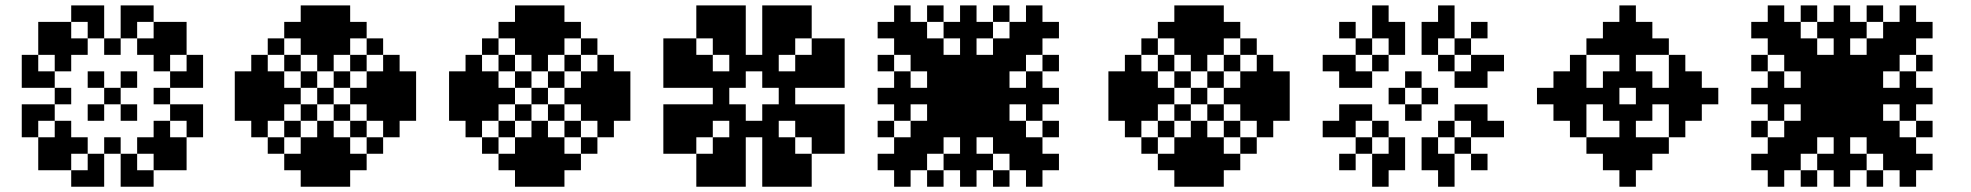

<svg xmlns="http://www.w3.org/2000/svg" viewBox="-20 -708 7473 728"><path d="M375 -375H437.5V-312.5H375ZM312.5 -437.5H375V-375H312.5ZM250 -562.5H312.5V-500H250ZM187.5 -500H250V-437.5H187.5ZM312.5 -312.5H375V-250H312.5ZM187.5 -250H250V-187.5H187.5ZM250 -187.5H312.5V-125H250ZM437.5 -312.5H500V-250H437.5ZM500 -187.5H562.5V-125H500ZM562.5 -250H625V-187.5H562.5ZM437.5 -437.5H500V-375H437.5ZM500 -562.5H562.5V-500H500ZM562.5 -500H625V-437.5H562.5ZM312.5 -125H375V-62.5H312.5ZM437.5 -125H500V-62.5H437.5ZM625 -437.5H687.5V-375H625ZM625 -312.5H687.5V-250H625ZM687.5 -312.5H750V-250H687.5ZM687.5 -437.5H750V-375H687.5ZM312.5 -687.5H375V-625H312.5ZM312.5 -625H375V-562.5H312.5ZM437.5 -625H500V-562.5H437.5ZM437.5 -687.5H500V-625H437.5ZM62.5 -437.5H125V-375H62.5ZM125 -437.5H187.5V-375H125ZM125 -312.5H187.5V-250H125ZM62.5 -312.5H125V-250H62.5ZM250 -687.5H312.5V-625H250ZM187.5 -625H250V-562.5H187.5ZM62.5 -500H125V-437.5H62.5ZM125 -562.5H187.5V-500H125ZM500 -687.5H562.5V-625H500ZM562.5 -625H625V-562.5H562.5ZM625 -562.5H687.5V-500H625ZM687.5 -500H750V-437.5H687.5ZM625 -187.5H687.5V-125H625ZM687.5 -250H750V-187.5H687.5ZM562.5 -125H625V-62.5H562.5ZM500 -62.5H562.5V0H500ZM187.5 -125H250V-62.5H187.5ZM250 -62.5H312.5V0H250ZM62.5 -250H125V-187.5H62.5ZM125 -187.5H187.5V-125H125ZM437.5 -62.5H500V0H437.5ZM312.5 -62.5H375V0H312.5ZM187.5 -375H250V-312.5H187.5ZM562.5 -375H625V-312.5H562.5ZM375 -562.5H437.5V-500H375ZM375 -187.5H437.5V-125H375ZM187.5 -562.5H250V-500H187.5ZM562.5 -562.5H625V-500H562.5ZM562.5 -187.5H625V-125H562.5ZM187.5 -187.5H250V-125H187.5ZM125 -125H187.5V-62.5H125ZM625 -125H687.5V-62.5H625ZM625 -625H687.5V-562.5H625ZM125 -625H187.5V-562.5H125Z M995.2 -187.5H1057.7V-125H995.2ZM1057.7 -250H1120.2V-187.5H1057.7ZM1120.2 -312.5H1182.7V-250H1120.2ZM1182.7 -375H1245.2V-312.5H1182.7ZM1245.2 -437.5H1307.7V-375H1245.2ZM1307.7 -500H1370.2V-437.5H1307.7ZM1370.2 -562.5H1432.7V-500H1370.2ZM995.2 -562.5H1057.7V-500H995.2ZM1057.7 -500H1120.2V-437.5H1057.7ZM1120.2 -437.5H1182.7V-375H1120.2ZM1245.2 -312.5H1307.7V-250H1245.2ZM1307.7 -250H1370.2V-187.5H1307.7ZM1370.2 -187.5H1432.7V-125H1370.2ZM1307.7 -375H1370.2V-312.5H1307.7ZM1370.2 -375H1432.7V-312.5H1370.2ZM1370.2 -437.5H1432.7V-375H1370.2ZM1370.2 -312.5H1432.7V-250H1370.2ZM1432.7 -312.5H1495.2V-250H1432.7ZM1432.7 -250H1495.2V-187.5H1432.7ZM1432.7 -375H1495.2V-312.5H1432.7ZM1432.7 -437.5H1495.2V-375H1432.7ZM1432.7 -500H1495.2V-437.5H1432.7ZM1495.2 -437.5H1557.7V-375H1495.2ZM1495.2 -375H1557.7V-312.5H1495.2ZM1495.2 -312.5H1557.7V-250H1495.2ZM1182.7 -500H1245.2V-437.5H1182.7ZM1182.7 -562.5H1245.2V-500H1182.7ZM1245.2 -562.5H1307.7V-500H1245.2ZM1120.2 -562.5H1182.7V-500H1120.2ZM1120.2 -625H1182.7V-562.5H1120.2ZM1057.7 -625H1120.2V-562.5H1057.7ZM1182.7 -625H1245.2V-562.5H1182.7ZM1245.2 -625H1307.7V-562.5H1245.2ZM1307.7 -625H1370.2V-562.5H1307.7ZM1245.2 -687.5H1307.7V-625H1245.2ZM1182.7 -687.5H1245.2V-625H1182.7ZM1120.2 -687.5H1182.7V-625H1120.2ZM1182.7 -250H1245.2V-187.5H1182.7ZM1182.7 -187.5H1245.2V-125H1182.7ZM1245.2 -187.5H1307.7V-125H1245.2ZM1120.2 -187.5H1182.7V-125H1120.2ZM1120.2 -125H1182.7V-62.5H1120.2ZM1182.7 -125H1245.2V-62.5H1182.7ZM1245.2 -125H1307.7V-62.5H1245.2ZM1307.7 -125H1370.2V-62.5H1307.7ZM1057.7 -125H1120.2V-62.5H1057.7ZM1120.2 -62.5H1182.7V0H1120.2ZM1245.2 -62.5H1307.7V0H1245.2ZM1182.7 -62.5H1245.2V0H1182.7ZM1057.7 -375H1120.2V-312.5H1057.7ZM995.2 -375H1057.7V-312.5H995.2ZM995.2 -437.5H1057.7V-375H995.2ZM995.2 -312.5H1057.7V-250H995.2ZM932.7 -312.5H995.2V-250H932.7ZM932.7 -375H995.2V-312.5H932.7ZM932.7 -437.5H995.2V-375H932.7ZM932.7 -500H995.2V-437.5H932.7ZM932.7 -250H995.2V-187.5H932.7ZM870.2 -312.5H932.7V-250H870.2ZM870.2 -375H932.7V-312.5H870.2ZM870.2 -437.5H932.7V-375H870.2Z M1807.7 -187.5H1870.2V-125H1807.7ZM1870.2 -250H1932.7V-187.5H1870.2ZM1932.7 -312.5H1995.2V-250H1932.7ZM1995.2 -375H2057.7V-312.5H1995.2ZM2057.7 -437.5H2120.2V-375H2057.7ZM2120.2 -500H2182.7V-437.5H2120.2ZM2182.7 -562.5H2245.2V-500H2182.7ZM1807.7 -562.5H1870.2V-500H1807.7ZM1870.2 -500H1932.7V-437.5H1870.2ZM1932.7 -437.5H1995.2V-375H1932.7ZM2057.7 -312.5H2120.2V-250H2057.7ZM2120.2 -250H2182.7V-187.5H2120.2ZM2182.7 -187.5H2245.2V-125H2182.7ZM2120.2 -375H2182.7V-312.5H2120.2ZM2182.7 -375H2245.2V-312.5H2182.7ZM2182.7 -437.5H2245.2V-375H2182.7ZM2182.7 -312.5H2245.2V-250H2182.7ZM2245.2 -312.5H2307.7V-250H2245.2ZM2245.2 -250H2307.7V-187.5H2245.2ZM2245.2 -375H2307.7V-312.5H2245.2ZM2245.2 -437.5H2307.7V-375H2245.2ZM2245.2 -500H2307.7V-437.5H2245.2ZM2307.7 -437.5H2370.2V-375H2307.7ZM2307.7 -375H2370.2V-312.5H2307.7ZM2307.7 -312.5H2370.2V-250H2307.7ZM1995.2 -500H2057.7V-437.5H1995.2ZM1995.2 -562.5H2057.7V-500H1995.2ZM2057.7 -562.5H2120.2V-500H2057.7ZM1932.7 -562.5H1995.2V-500H1932.7ZM1932.7 -625H1995.2V-562.5H1932.7ZM1870.2 -625H1932.7V-562.5H1870.2ZM1995.2 -625H2057.7V-562.5H1995.2ZM2057.7 -625H2120.2V-562.5H2057.7ZM2120.2 -625H2182.7V-562.5H2120.2ZM2057.7 -687.5H2120.2V-625H2057.7ZM1995.2 -687.5H2057.7V-625H1995.2ZM1932.7 -687.5H1995.2V-625H1932.7ZM1995.2 -250H2057.7V-187.5H1995.2ZM1995.2 -187.5H2057.7V-125H1995.2ZM2057.7 -187.5H2120.2V-125H2057.7ZM1932.7 -187.5H1995.2V-125H1932.7ZM1932.7 -125H1995.2V-62.5H1932.7ZM1995.2 -125H2057.7V-62.5H1995.2ZM2057.7 -125H2120.2V-62.5H2057.7ZM2120.2 -125H2182.7V-62.5H2120.2ZM1870.2 -125H1932.7V-62.5H1870.2ZM1932.7 -62.5H1995.2V0H1932.7ZM2057.7 -62.5H2120.2V0H2057.7ZM1995.2 -62.5H2057.7V0H1995.2ZM1870.2 -375H1932.7V-312.5H1870.2ZM1807.7 -375H1870.2V-312.5H1807.7ZM1807.7 -437.5H1870.2V-375H1807.7ZM1807.7 -312.5H1870.2V-250H1807.7ZM1745.2 -312.5H1807.7V-250H1745.2ZM1745.2 -375H1807.7V-312.5H1745.2ZM1745.2 -437.5H1807.7V-375H1745.2ZM1745.2 -500H1807.7V-437.5H1745.2ZM1745.2 -250H1807.7V-187.5H1745.2ZM1682.7 -312.5H1745.2V-250H1682.7ZM1682.7 -375H1745.2V-312.5H1682.7ZM1682.7 -437.5H1745.2V-375H1682.7Z M2682.7 -437.5H2745.2V-375H2682.7ZM2682.7 -375H2745.2V-312.5H2682.7ZM2682.7 -312.5H2745.2V-250H2682.7ZM2870.2 -500H2932.7V-437.5H2870.2ZM2807.7 -500H2870.2V-437.5H2807.7ZM2745.2 -500H2807.7V-437.5H2745.2ZM2932.7 -437.5H2995.2V-375H2932.7ZM2932.7 -375H2995.2V-312.5H2932.7ZM2932.7 -312.5H2995.2V-250H2932.7ZM2870.2 -250H2932.7V-187.5H2870.2ZM2807.7 -250H2870.2V-187.5H2807.7ZM2745.2 -250H2807.7V-187.5H2745.2ZM2745.2 -562.5H2807.7V-500H2745.2ZM2745.2 -625H2807.7V-562.5H2745.2ZM2682.7 -687.5H2745.2V-625H2682.7ZM2682.7 -625H2745.2V-562.5H2682.7ZM2682.7 -562.5H2745.2V-500H2682.7ZM2620.2 -625H2682.7V-562.5H2620.2ZM2620.2 -500H2682.7V-437.5H2620.2ZM2557.7 -562.5H2620.2V-500H2557.7ZM2620.2 -437.5H2682.7V-375H2620.2ZM2557.7 -437.5H2620.2V-375H2557.7ZM2620.2 -312.5H2682.7V-250H2620.2ZM2557.7 -312.5H2620.2V-250H2557.7ZM2745.2 -187.5H2807.7V-125H2745.2ZM2745.2 -125H2807.7V-62.5H2745.2ZM2870.2 -187.5H2932.7V-125H2870.2ZM2870.2 -125H2932.7V-62.5H2870.2ZM2995.2 -312.5H3057.7V-250H2995.2ZM3057.7 -312.5H3120.2V-250H3057.7ZM2995.2 -437.5H3057.7V-375H2995.2ZM3057.7 -437.5H3120.2V-375H3057.7ZM2870.2 -562.5H2932.7V-500H2870.2ZM2870.2 -625H2932.7V-562.5H2870.2ZM2620.2 -250H2682.7V-187.5H2620.2ZM2557.7 -187.5H2620.2V-125H2557.7ZM2682.7 -187.5H2745.2V-125H2682.7ZM2620.2 -125H2682.7V-62.5H2620.2ZM2682.7 -125H2745.2V-62.5H2682.7ZM2557.7 -250H2620.2V-187.5H2557.7ZM2557.7 -500H2620.2V-437.5H2557.7ZM2932.7 -187.5H2995.2V-125H2932.7ZM2995.2 -250H3057.7V-187.5H2995.2ZM2932.7 -125H2995.2V-62.5H2932.7ZM2995.2 -125H3057.7V-62.5H2995.2ZM3057.7 -250H3120.2V-187.5H3057.7ZM3057.7 -187.5H3120.2V-125H3057.7ZM2932.7 -562.5H2995.2V-500H2932.7ZM2995.2 -500H3057.7V-437.5H2995.2ZM3057.7 -500H3120.2V-437.5H3057.7ZM2932.7 -625H2995.2V-562.5H2932.7ZM2995.2 -625H3057.7V-562.5H2995.2ZM3057.7 -562.5H3120.2V-500H3057.7ZM2495.2 -500H2557.7V-437.5H2495.2ZM2495.2 -250H2557.7V-187.5H2495.2ZM2682.7 -62.5H2745.2V0H2682.7ZM2932.7 -687.5H2995.2V-625H2932.7ZM3120.2 -500H3182.7V-437.5H3120.2ZM3120.2 -250H3182.7V-187.5H3120.2ZM2932.7 -62.5H2995.2V0H2932.7ZM2620.2 -62.5H2682.7V0H2620.2ZM2995.2 -62.5H3057.7V0H2995.2ZM2495.2 -187.5H2557.7V-125H2495.2ZM2495.2 -562.5H2557.7V-500H2495.2ZM2620.2 -687.5H2682.7V-625H2620.2ZM2995.2 -687.5H3057.7V-625H2995.2ZM3120.2 -562.5H3182.7V-500H3120.2ZM3120.2 -187.5H3182.7V-125H3120.2ZM2495.2 -312.5H2557.7V-250H2495.2ZM2495.2 -437.5H2557.7V-375H2495.2ZM2745.2 -687.5H2807.7V-625H2745.2ZM2870.2 -687.5H2932.7V-625H2870.2ZM3120.2 -437.5H3182.7V-375H3120.2ZM3120.2 -312.5H3182.7V-250H3120.2ZM2870.2 -62.5H2932.7V0H2870.2ZM2745.2 -62.5H2807.7V0H2745.2ZM2745.2 -312.5H2807.7V-250H2745.2ZM2745.2 -437.5H2807.7V-375H2745.2ZM2870.2 -437.5H2932.7V-375H2870.2ZM2870.2 -312.5H2932.7V-250H2870.2Z M3557.7 -437.5H3620.2V-375H3557.7ZM3557.7 -375H3620.2V-312.5H3557.7ZM3620.2 -375H3682.7V-312.5H3620.2ZM3620.2 -437.5H3682.7V-375H3620.2ZM3557.7 -500H3620.2V-437.5H3557.7ZM3495.2 -437.5H3557.7V-375H3495.2ZM3495.2 -500H3557.7V-437.5H3495.2ZM3495.2 -562.5H3557.7V-500H3495.2ZM3432.7 -562.5H3495.2V-500H3432.7ZM3432.7 -500H3495.2V-437.5H3432.7ZM3432.7 -625H3495.2V-562.5H3432.7ZM3370.2 -562.5H3432.7V-500H3370.2ZM3682.7 -437.5H3745.2V-375H3682.7ZM3682.7 -375H3745.2V-312.5H3682.7ZM3682.7 -312.5H3745.2V-250H3682.7ZM3620.2 -312.5H3682.7V-250H3620.2ZM3557.7 -312.5H3620.2V-250H3557.7ZM3682.7 -500H3745.2V-437.5H3682.7ZM3745.2 -500H3807.7V-437.5H3745.2ZM3745.2 -437.5H3807.7V-375H3745.2ZM3745.2 -562.5H3807.7V-500H3745.2ZM3807.7 -562.5H3870.2V-500H3807.7ZM3807.7 -500H3870.2V-437.5H3807.7ZM3807.7 -625H3870.2V-562.5H3807.7ZM3870.2 -562.5H3932.7V-500H3870.2ZM3745.2 -312.5H3807.7V-250H3745.2ZM3682.7 -250H3745.2V-187.5H3682.7ZM3745.2 -250H3807.7V-187.5H3745.2ZM3807.7 -250H3870.2V-187.5H3807.7ZM3745.2 -187.5H3807.7V-125H3745.2ZM3807.7 -187.5H3870.2V-125H3807.7ZM3870.2 -187.5H3932.7V-125H3870.2ZM3807.7 -125H3870.2V-62.5H3807.7ZM3495.2 -312.5H3557.7V-250H3495.2ZM3495.2 -250H3557.7V-187.5H3495.2ZM3557.7 -250H3620.2V-187.5H3557.7ZM3432.7 -250H3495.2V-187.5H3432.7ZM3432.7 -187.5H3495.2V-125H3432.7ZM3495.2 -187.5H3557.7V-125H3495.2ZM3370.2 -187.5H3432.7V-125H3370.2ZM3432.7 -125H3495.2V-62.5H3432.7ZM3870.2 -625H3932.7V-562.5H3870.2ZM3932.7 -625H3995.2V-562.5H3932.7ZM3870.2 -687.5H3932.7V-625H3870.2ZM3370.2 -625H3432.7V-562.5H3370.2ZM3370.2 -687.5H3432.7V-625H3370.2ZM3307.7 -625H3370.2V-562.5H3307.7ZM3370.2 -125H3432.7V-62.5H3370.2ZM3370.2 -62.5H3432.7V0H3370.2ZM3307.7 -125H3370.2V-62.5H3307.7ZM3620.2 -687.5H3682.7V-625H3620.2ZM3620.2 -625H3682.7V-562.5H3620.2ZM3620.2 -562.5H3682.7V-500H3620.2ZM3620.2 -500H3682.7V-437.5H3620.2ZM3620.2 -250H3682.7V-187.5H3620.2ZM3620.2 -187.5H3682.7V-125H3620.2ZM3620.2 -125H3682.7V-62.5H3620.2ZM3620.2 -62.5H3682.7V0H3620.2ZM3307.7 -375H3370.2V-312.5H3307.7ZM3370.2 -375H3432.7V-312.5H3370.2ZM3432.7 -375H3495.2V-312.5H3432.7ZM3495.2 -375H3557.7V-312.5H3495.2ZM3745.2 -375H3807.7V-312.5H3745.2ZM3807.7 -375H3870.2V-312.5H3807.7ZM3870.2 -375H3932.7V-312.5H3870.2ZM3932.7 -375H3995.2V-312.5H3932.7ZM3307.7 -500H3370.2V-437.5H3307.7ZM3495.2 -687.5H3557.7V-625H3495.2ZM3745.2 -687.5H3807.7V-625H3745.2ZM3932.7 -500H3995.2V-437.5H3932.7ZM3932.7 -250H3995.2V-187.5H3932.7ZM3745.2 -62.5H3807.7V0H3745.2ZM3495.2 -62.5H3557.7V0H3495.2ZM3307.7 -250H3370.2V-187.5H3307.7ZM3370.2 -312.5H3432.7V-250H3370.2ZM3370.2 -437.5H3432.7V-375H3370.2ZM3557.7 -625H3620.2V-562.5H3557.7ZM3682.7 -625H3745.2V-562.5H3682.7ZM3870.2 -437.5H3932.7V-375H3870.2ZM3870.2 -312.5H3932.7V-250H3870.2ZM3682.7 -125H3745.2V-62.5H3682.7ZM3557.7 -125H3620.2V-62.5H3557.7ZM3932.7 -125H3995.2V-62.5H3932.7ZM3870.2 -125H3932.7V-62.5H3870.2ZM3870.2 -62.5H3932.7V0H3870.2Z M4307.7 -187.5H4370.2V-125H4307.7ZM4370.2 -250H4432.7V-187.5H4370.2ZM4432.7 -312.5H4495.2V-250H4432.7ZM4495.2 -375H4557.7V-312.5H4495.2ZM4557.7 -437.5H4620.2V-375H4557.7ZM4620.2 -500H4682.7V-437.5H4620.2ZM4682.7 -562.5H4745.2V-500H4682.7ZM4307.7 -562.5H4370.2V-500H4307.7ZM4370.2 -500H4432.7V-437.5H4370.2ZM4432.7 -437.5H4495.2V-375H4432.7ZM4557.7 -312.5H4620.2V-250H4557.7ZM4620.2 -250H4682.7V-187.5H4620.2ZM4682.7 -187.5H4745.2V-125H4682.7ZM4620.2 -375H4682.7V-312.5H4620.2ZM4682.7 -375H4745.2V-312.5H4682.7ZM4682.7 -437.5H4745.2V-375H4682.7ZM4682.7 -312.5H4745.2V-250H4682.7ZM4745.2 -312.5H4807.7V-250H4745.2ZM4745.2 -250H4807.7V-187.5H4745.2ZM4745.2 -375H4807.7V-312.5H4745.2ZM4745.2 -437.5H4807.7V-375H4745.2ZM4745.2 -500H4807.7V-437.5H4745.2ZM4807.7 -437.5H4870.2V-375H4807.7ZM4807.7 -375H4870.2V-312.5H4807.7ZM4807.7 -312.5H4870.2V-250H4807.7ZM4495.2 -500H4557.7V-437.5H4495.2ZM4495.2 -562.5H4557.7V-500H4495.2ZM4557.7 -562.5H4620.2V-500H4557.7ZM4432.7 -562.5H4495.2V-500H4432.7ZM4432.7 -625H4495.2V-562.5H4432.7ZM4370.2 -625H4432.7V-562.5H4370.2ZM4495.2 -625H4557.7V-562.5H4495.2ZM4557.7 -625H4620.2V-562.5H4557.7ZM4620.2 -625H4682.7V-562.5H4620.2ZM4557.7 -687.5H4620.2V-625H4557.7ZM4495.2 -687.5H4557.7V-625H4495.2ZM4432.7 -687.5H4495.2V-625H4432.7ZM4495.2 -250H4557.7V-187.5H4495.2ZM4495.2 -187.5H4557.7V-125H4495.2ZM4557.7 -187.5H4620.2V-125H4557.7ZM4432.7 -187.5H4495.2V-125H4432.7ZM4432.7 -125H4495.2V-62.5H4432.7ZM4495.2 -125H4557.7V-62.5H4495.2ZM4557.7 -125H4620.2V-62.5H4557.7ZM4620.2 -125H4682.7V-62.5H4620.2ZM4370.2 -125H4432.7V-62.5H4370.2ZM4432.7 -62.5H4495.2V0H4432.7ZM4557.7 -62.5H4620.2V0H4557.7ZM4495.2 -62.5H4557.7V0H4495.2ZM4370.2 -375H4432.7V-312.5H4370.2ZM4307.7 -375H4370.2V-312.5H4307.7ZM4307.7 -437.5H4370.2V-375H4307.7ZM4307.7 -312.5H4370.2V-250H4307.7ZM4245.2 -312.5H4307.7V-250H4245.2ZM4245.2 -375H4307.7V-312.5H4245.2ZM4245.2 -437.5H4307.7V-375H4245.2ZM4245.2 -500H4307.7V-437.5H4245.2ZM4245.2 -250H4307.7V-187.5H4245.2ZM4182.7 -312.5H4245.2V-250H4182.7ZM4182.7 -375H4245.2V-312.5H4182.7ZM4182.7 -437.5H4245.2V-375H4182.7Z M5245.2 -187.5H5307.7V-125H5245.2ZM5245.2 -125H5307.7V-62.5H5245.2ZM5057.7 -250H5120.2V-187.5H5057.7ZM4995.2 -250H5057.7V-187.5H4995.2ZM5182.7 -125H5245.2V-62.5H5182.7ZM5182.7 -62.5H5245.2V0H5182.7ZM5182.7 -250H5245.2V-187.5H5182.7ZM5120.2 -187.5H5182.7V-125H5120.2ZM5057.7 -125H5120.2V-62.5H5057.7ZM5120.2 -312.5H5182.7V-250H5120.2ZM5057.7 -312.5H5120.2V-250H5057.7ZM5432.7 -187.5V-125H5370.2V-187.5ZM5432.7 -125V-62.5H5370.2V-125ZM5620.2 -250V-187.5H5557.7V-250ZM5682.7 -250V-187.5H5620.2V-250ZM5495.2 -125V-62.5H5432.7V-125ZM5495.2 -62.5V0H5432.7V-62.5ZM5495.2 -250V-187.5H5432.7V-250ZM5557.7 -187.5V-125H5495.2V-187.5ZM5620.2 -125V-62.5H5557.7V-125ZM5557.7 -312.5V-250H5495.2V-312.5ZM5620.2 -312.5V-250H5557.7V-312.5ZM5245.2 -500V-562.5H5307.7V-500ZM5245.2 -562.5V-625H5307.7V-562.5ZM5057.7 -437.5V-500H5120.2V-437.5ZM4995.2 -437.5V-500H5057.7V-437.5ZM5182.7 -562.5V-625H5245.2V-562.5ZM5182.7 -625V-687.5H5245.2V-625ZM5182.7 -437.5V-500H5245.2V-437.5ZM5120.2 -500V-562.5H5182.7V-500ZM5057.7 -562.5V-625H5120.2V-562.5ZM5120.2 -375V-437.5H5182.7V-375ZM5057.7 -375V-437.5H5120.2V-375ZM5432.7 -500H5370.2V-562.5H5432.7ZM5432.7 -562.5H5370.2V-625H5432.7ZM5620.2 -437.5H5557.7V-500H5620.2ZM5682.7 -437.5H5620.2V-500H5682.7ZM5495.2 -562.5H5432.7V-625H5495.2ZM5495.2 -625H5432.7V-687.5H5495.2ZM5495.2 -437.5H5432.7V-500H5495.2ZM5557.7 -500H5495.2V-562.5H5557.7ZM5620.2 -562.5H5557.7V-625H5620.2ZM5557.7 -375H5495.2V-437.5H5557.7ZM5620.2 -375H5557.7V-437.5H5620.2ZM5307.7 -312.5H5370.2V-250H5307.7ZM5245.2 -375H5307.7V-312.5H5245.2ZM5307.7 -437.5H5370.2V-375H5307.7ZM5370.2 -375H5432.7V-312.5H5370.2Z M5807.7 -375H5870.2V-312.5H5807.7ZM5870.2 -437.5H5932.7V-375H5870.2ZM5870.2 -375H5932.7V-312.5H5870.2ZM5870.2 -312.5H5932.7V-250H5870.2ZM5932.7 -375H5995.2V-312.5H5932.7ZM5995.2 -375H6057.7V-312.5H5995.2ZM6057.7 -375H6120.2V-312.5H6057.7ZM6182.7 -375H6245.2V-312.5H6182.7ZM6370.2 -375H6432.7V-312.5H6370.2ZM6245.2 -375H6307.7V-312.5H6245.2ZM6307.7 -375H6370.2V-312.5H6307.7ZM6182.7 -687.5V-625H6120.2V-687.5ZM6245.2 -625V-562.5H6182.7V-625ZM6182.7 -625V-562.5H6120.2V-625ZM6120.2 -625V-562.5H6057.7V-625ZM6307.7 -562.5V-500H6245.2V-562.5ZM6245.2 -562.5V-500H6182.7V-562.5ZM6120.2 -562.5V-500H6057.7V-562.5ZM6057.7 -562.5V-500H5995.2V-562.5ZM6182.7 -562.5V-500H6120.2V-562.5ZM6182.7 -500V-437.5H6120.2V-500ZM6182.7 -437.5V-375H6120.2V-437.5ZM6182.7 0H6120.2V-62.5H6182.7ZM6245.2 -62.5H6182.7V-125H6245.2ZM6182.7 -62.5H6120.2V-125H6182.7ZM6120.2 -62.5H6057.7V-125H6120.2ZM6307.7 -125H6245.2V-187.5H6307.7ZM6245.2 -125H6182.7V-187.5H6245.2ZM6182.7 -125H6120.2V-187.5H6182.7ZM6120.2 -125H6057.7V-187.5H6120.2ZM6057.7 -125H5995.2V-187.5H6057.7ZM6182.7 -187.5H6120.2V-250H6182.7ZM6182.7 -250H6120.2V-312.5H6182.7ZM6307.7 -500H6370.2V-437.5H6307.7ZM6307.7 -437.5H6370.2V-375H6307.7ZM6307.7 -312.5H6370.2V-250H6307.7ZM6307.7 -250H6370.2V-187.5H6307.7ZM6370.2 -312.5H6432.7V-250H6370.2ZM6370.2 -437.5H6432.7V-375H6370.2ZM6432.7 -375H6495.2V-312.5H6432.7ZM5932.7 -500H5995.2V-437.5H5932.7ZM5932.7 -437.5H5995.2V-375H5932.7ZM5932.7 -312.5H5995.2V-250H5932.7ZM5932.7 -250H5995.2V-187.5H5932.7ZM6057.7 -437.5H6120.2V-375H6057.7ZM6057.7 -312.5H6120.2V-250H6057.7ZM6182.7 -312.5H6245.2V-250H6182.7ZM6182.7 -437.5H6245.2V-375H6182.7Z M6870.2 -437.5H6932.7V-375H6870.2ZM6870.2 -375H6932.7V-312.5H6870.2ZM6932.7 -375H6995.2V-312.5H6932.7ZM6932.7 -437.5H6995.2V-375H6932.7ZM6870.2 -500H6932.7V-437.5H6870.2ZM6807.7 -437.5H6870.2V-375H6807.7ZM6807.7 -500H6870.2V-437.5H6807.7ZM6807.7 -562.5H6870.2V-500H6807.7ZM6745.2 -562.5H6807.7V-500H6745.2ZM6745.2 -500H6807.7V-437.5H6745.2ZM6745.2 -625H6807.7V-562.5H6745.2ZM6682.7 -562.5H6745.2V-500H6682.7ZM6995.2 -437.5H7057.7V-375H6995.2ZM6995.2 -375H7057.7V-312.5H6995.2ZM6995.2 -312.5H7057.7V-250H6995.2ZM6932.7 -312.5H6995.2V-250H6932.7ZM6870.2 -312.5H6932.7V-250H6870.2ZM6995.2 -500H7057.7V-437.5H6995.2ZM7057.7 -500H7120.2V-437.5H7057.7ZM7057.7 -437.5H7120.2V-375H7057.7ZM7057.7 -562.5H7120.2V-500H7057.7ZM7120.2 -562.5H7182.7V-500H7120.2ZM7120.2 -500H7182.7V-437.5H7120.2ZM7120.2 -625H7182.7V-562.5H7120.2ZM7182.7 -562.5H7245.2V-500H7182.7ZM7057.7 -312.5H7120.2V-250H7057.7ZM6995.2 -250H7057.7V-187.5H6995.2ZM7057.7 -250H7120.2V-187.5H7057.7ZM7120.2 -250H7182.7V-187.5H7120.2ZM7057.7 -187.5H7120.2V-125H7057.7ZM7120.2 -187.5H7182.7V-125H7120.2ZM7182.7 -187.5H7245.2V-125H7182.7ZM7120.2 -125H7182.7V-62.5H7120.2ZM6807.7 -312.5H6870.2V-250H6807.7ZM6807.7 -250H6870.2V-187.5H6807.7ZM6870.2 -250H6932.7V-187.5H6870.2ZM6745.2 -250H6807.7V-187.5H6745.2ZM6745.2 -187.5H6807.7V-125H6745.2ZM6807.7 -187.5H6870.2V-125H6807.7ZM6682.7 -187.5H6745.2V-125H6682.7ZM6745.2 -125H6807.7V-62.5H6745.2ZM7182.7 -625H7245.2V-562.5H7182.7ZM7245.2 -625H7307.7V-562.5H7245.2ZM7182.7 -687.5H7245.2V-625H7182.7ZM6682.7 -625H6745.2V-562.5H6682.7ZM6682.7 -687.5H6745.2V-625H6682.7ZM6620.2 -625H6682.7V-562.5H6620.2ZM6682.7 -125H6745.2V-62.5H6682.7ZM6682.7 -62.5H6745.2V0H6682.7ZM6620.2 -125H6682.7V-62.5H6620.2ZM6932.7 -687.5H6995.2V-625H6932.7ZM6932.7 -625H6995.2V-562.5H6932.7ZM6932.7 -562.5H6995.2V-500H6932.7ZM6932.7 -500H6995.2V-437.5H6932.7ZM6932.7 -250H6995.2V-187.5H6932.7ZM6932.7 -187.5H6995.2V-125H6932.7ZM6932.7 -125H6995.2V-62.5H6932.7ZM6932.7 -62.5H6995.2V0H6932.7ZM6620.2 -375H6682.7V-312.5H6620.2ZM6682.7 -375H6745.2V-312.5H6682.7ZM6745.2 -375H6807.7V-312.5H6745.2ZM6807.7 -375H6870.2V-312.5H6807.7ZM7057.7 -375H7120.2V-312.5H7057.7ZM7120.2 -375H7182.7V-312.5H7120.2ZM7182.7 -375H7245.2V-312.5H7182.7ZM7245.2 -375H7307.7V-312.5H7245.2ZM6620.2 -500H6682.7V-437.5H6620.2ZM6807.7 -687.5H6870.2V-625H6807.7ZM7057.7 -687.5H7120.2V-625H7057.7ZM7245.2 -500H7307.7V-437.5H7245.2ZM7245.2 -250H7307.7V-187.5H7245.2ZM7057.7 -62.5H7120.2V0H7057.7ZM6807.7 -62.5H6870.2V0H6807.7ZM6620.2 -250H6682.7V-187.5H6620.2ZM6682.7 -312.5H6745.2V-250H6682.7ZM6682.7 -437.5H6745.2V-375H6682.7ZM6870.2 -625H6932.7V-562.5H6870.2ZM6995.2 -625H7057.7V-562.5H6995.2ZM7182.7 -437.5H7245.2V-375H7182.7ZM7182.7 -312.5H7245.2V-250H7182.7ZM6995.2 -125H7057.7V-62.5H6995.2ZM6870.2 -125H6932.7V-62.5H6870.2ZM7245.2 -125H7307.7V-62.5H7245.2ZM7182.7 -125H7245.2V-62.5H7182.7ZM7182.7 -62.5H7245.2V0H7182.7Z"/></svg>

Font: Yarndings 12
Style: Regular
Weight: 400
Designer: Sarah Cadigan-Fried
Version: Version 1.000; ttfautohint (v1.8.4.7-5d5b)